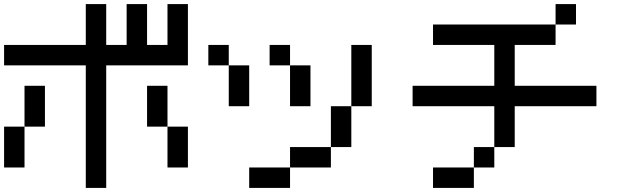

<svg xmlns="http://www.w3.org/2000/svg" viewBox="-20 -920 3040 940"><path d="M0 -100V-300H100V-100ZM0 -600V-700H400V-900H500V-700H600V-900H700V-700H800V-900H900V-600H500V0H400V-600ZM900 -100H800V-300H900ZM200 -300H100V-500H200ZM800 -300H700V-500H800Z M1000 -600V-700H1100V-600ZM1200 0V-100H1400V0ZM1200 -400H1100V-600H1200ZM1400 -100V-200H1600V-100ZM1400 -400V-600H1500V-400ZM1400 -700V-600H1300V-700ZM1600 -200V-400H1700V-200ZM1800 -400H1700V-700H1800Z M2000 -400V-500H2400V-700H2100V-800H2700V-700H2500V-500H2900V-400H2500V-200H2400V-400ZM2400 -200V-100H2300V-200ZM2800 -900V-800H2700V-900ZM2100 0V-100H2300V0Z"/></svg>

Font: GalmuriMono9 Regular
Style: Regular
Weight: 400
Designer: Lee Minseo (quiple)
Version: Version 2.399;hotconv 1.1.1;makeotfexe 2.6.0 DEVELOPMENT